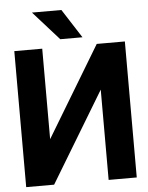

<svg xmlns="http://www.w3.org/2000/svg" viewBox="-60 -951 773 1000"><g transform="rotate(-5 326.5 -451.5)"><path d="M36 0H182L467 -472V0H614V-711H467L182 -238V-711H36ZM145 -903 280 -752H396L299 -903Z"/></g></svg>

Font: Asimov Pro
Style: Bd
Weight: 700
Designer: Google
Version: Version 2.000980; 2014